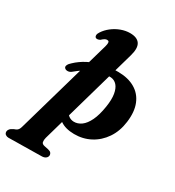

<svg xmlns="http://www.w3.org/2000/svg" viewBox="-325 -875 1142 1254"><g transform="rotate(30 246.5 -248.5)"><path d="M282.9 -743.2Q337.6 -743.2 357.4 -712.6Q377.2 -681.9 358.9 -619L147.3 125Q142.5 143.4 144.9 157.5Q147.3 171.5 167.2 175.6L198.3 182.2Q214.3 185.9 220.3 193.4Q226.3 200.8 226.7 209.6Q226.7 224.3 215 233.4Q203.4 242.5 184.5 242.5L-64.1 246.2Q-76.3 246.3 -86.3 239.4Q-96.4 232.4 -96.4 217.7Q-96.4 208.6 -88.7 198.8Q-81.1 188.9 -60.9 179.6Q-47.5 175.3 -40.2 169.9Q-32.9 164.4 -28.7 156.2Q-24.6 147.9 -21.4 136.1L178.6 -563Q186.9 -589.2 189.2 -603.7Q191.5 -618.2 188.1 -624.1Q184.6 -629.9 174.6 -629.9Q166.5 -629.9 157.8 -625Q149 -620.1 135.5 -607.4Q125.8 -602.7 118.5 -601.7Q111.1 -600.7 105.3 -603.5Q97.2 -608.1 97 -619.7Q96.7 -631.3 106.3 -645.2Q124.8 -674 153.5 -696.1Q182.1 -718.2 216 -730.7Q249.8 -743.2 282.9 -743.2ZM78.1 -332.9Q65.4 -323.9 51.9 -324Q38.3 -324 30.6 -331.6Q21.8 -340.1 27.9 -353.8Q33.9 -367.5 49.7 -380.8Q84.1 -413.6 128.9 -437Q173.6 -460.5 227.9 -473Q282.2 -485.6 344.2 -484.9Q417.7 -484.1 468.9 -454.4Q520.1 -424.7 543 -368.3Q566 -312 555.3 -231Q545.6 -156 508.5 -101.5Q471.4 -46.9 415.7 -17.6Q360.1 11.7 294 11Q228.4 10.4 188.9 -17.4Q149.4 -45.3 138.9 -87.3L186.2 -106.3Q196.8 -83.6 213.1 -71.1Q229.4 -58.6 251.8 -57.7Q282 -57 308.9 -76.6Q335.8 -96.3 356.3 -138.8Q376.8 -181.4 387.4 -249.4Q396.5 -307.3 389.8 -346.5Q383.1 -385.7 364.5 -406.6Q345.8 -427.4 318.9 -429.7Q264.3 -434 203.4 -410.9Q142.6 -387.8 78.1 -332.9Z"/></g></svg>

Font: Fraunces Wonky
Style: Italic
Weight: 900
Italic angle: -16°
Version: Version 1.000;[b76b70a41]